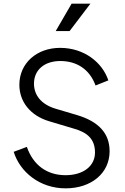

<svg xmlns="http://www.w3.org/2000/svg" viewBox="-20 -1019 686 1051"><path d="M361 -849 475 -999H372L285 -849ZM339 12C481 12 580 -72 580 -191C580 -290 519 -354 402 -389L284 -424C204 -448 166 -500 166 -561C166 -637 224 -685 310 -685C401 -685 471 -639 503 -551L573 -579C541 -676 442 -757 309 -757C181 -757 86 -673 86 -555C86 -463 145 -386 250 -355L384 -315C459 -294 500 -257 500 -184C500 -110 436 -60 339 -60C238 -60 162 -114 127 -215L55 -188C89 -78 197 12 339 12Z"/></svg>

Font: Plus Jakarta Sans
Style: Regular
Weight: 400
Designer: Gumpita Rahayu
Foundry: Tokotype
Version: Version 2.071;gftools[0.9.30]